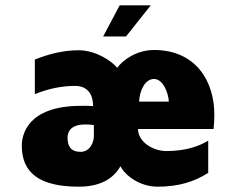

<svg xmlns="http://www.w3.org/2000/svg" viewBox="-20 -693 931 722"><path d="M786 -262C786 -387 717 -505 559 -505C494 -505 441 -467 421 -438C400 -463 342 -504 275 -504C219 -504 163 -490 111 -469V-339C163 -360 213 -370 263 -370C293 -370 330 -355 330 -294C302 -296 309 -295 285 -295C81 -295 62 -184 62 -145C62 -42 130 9 276 9C364 9 409 -26 433 -68C452 -31 507 9 573 9C650 9 710 -9 763 -43V-164C728 -143 678 -125 606 -125C554 -125 499 -160 499 -208H783C785 -224 786 -242 786 -262ZM333 -181C333 -159 319 -122 283 -122C246 -122 234 -144 234 -175C234 -202 251 -225 300 -225C311 -225 321 -224 333 -223ZM503 -311C505 -352 525 -396 559 -396C594 -396 613 -343 615 -311ZM368 -556H454L547 -673H430Z"/></svg>

Font: Maven Pro
Style: Black
Weight: 900
Designer: Joe Prince
Foundry: Joe Prince
Version: Version 1.003